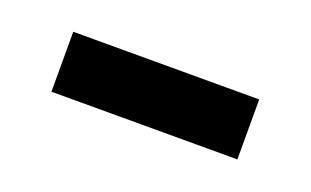

<svg xmlns="http://www.w3.org/2000/svg" viewBox="-29 -385 381 235"><g transform="rotate(20 161.0 -268.0)"><path d="M40 -229V-307.1H282.2V-229Z"/></g></svg>

Font: NotoPenekeko
Style: Regular
Weight: 400
Designer: Monotype Design team
Foundry: Monotype Imaging Inc.
Version: Version 1.04